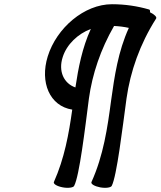

<svg xmlns="http://www.w3.org/2000/svg" viewBox="-20 -871 760 909"><path d="M509 9C533 -37 560 -266 579 -405C597 -532 642 -662 719 -783C724 -790 711 -803 690 -813C691 -820 690 -825 686 -826C631 -842 572 -851 510 -851C379 -851 248 -739 206 -604C168 -481 215 -369 322 -352C306 -237 285 -121 235 -9C232 0 250 11 277 16C303 21 328 17 331 9C356 -37 383 -266 401 -405C417 -520 456 -637 520 -748C544 -747 567 -744 590 -739C539 -627 522 -510 506 -395C489 -267 470 -135 413 -9C409 0 428 11 454 16C481 21 505 17 509 9ZM277 -601C296 -661 349 -711 410 -734C369 -644 351 -550 337 -457C282 -476 255 -534 277 -601Z"/></svg>

Font: Nupuram Medium Oblique
Style: Regular
Weight: 500
Designer: Santhosh Thottingal (santhosh.thottingal@gmail.com)
Foundry: SMC
Version: Version 1.000